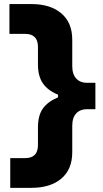

<svg xmlns="http://www.w3.org/2000/svg" viewBox="-20 -799 508 946"><path d="M30.5 126.5V-20H104Q167 -20 167 -84V-170.5Q167 -230 191 -264Q215 -298 266 -319.5V-332.5Q215 -353.5 191 -388.8Q167 -424 167 -481.5V-568Q167 -632 104 -632H26.5V-779H134.5Q228.5 -779 282.2 -733.2Q336 -687.5 336 -603V-474Q336 -432.5 355.8 -411.8Q375.5 -391 407.5 -391H450V-261H407.5Q375.5 -261 355.8 -240.5Q336 -220 336 -178.5V-49Q336 35.5 282.2 81Q228.5 126.5 134.5 126.5Z"/></svg>

Font: Heraclito ExtraBold
Style: Regular
Weight: 800
Designer: Kostas Bartsokas (font) & Cristiano Sobral (main changes)
Foundry: Kostas Bartsokas (font) & Cristiano Sobral (main changes)
Version: Version 1.00;July 8, 2020;FontCreator 13.0.0.2655 64-bit